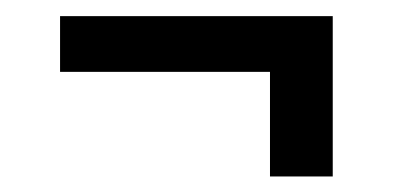

<svg xmlns="http://www.w3.org/2000/svg" viewBox="-20 -407 515 242"><path d="M399.4 -184.6Q379.9 -184.6 320.3 -184.6Q320.3 -217.8 320.3 -316.4Q254.9 -316.4 55.7 -316.4Q55.7 -325.2 55.7 -342.8Q55.7 -360.4 55.7 -386.7Q141.6 -386.7 399.4 -386.7Q399.4 -335.9 399.4 -184.6Z"/></svg>

Font: Noto Sans Hebrew DECATHLON 
Style: Regular
Weight: 400
Designer: Monotype Design team
Version: Version 1.03 uh